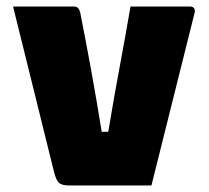

<svg xmlns="http://www.w3.org/2000/svg" viewBox="-20 -567 640 587"><path d="M208 -547Q220 -547 225 -530Q242 -444 258.5 -353.5Q275 -263 291 -164H311Q328 -267 345.5 -360.5Q363 -454 379 -547H562Q570 -547 573.5 -541.5Q577 -536 575 -528Q542 -396 509 -264Q476 -132 443 0H191Q171 0 161.5 -7Q152 -14 145 -42Q117 -155 85 -284.5Q53 -414 20 -547Z"/></svg>

Font: Recursive Mn Lnr St Blk
Style: Regular
Weight: 900
Monospace: yes
Version: Version 1.079;hotconv 1.0.112;makeotfexe 2.5.65598; ttfautoh